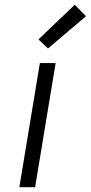

<svg xmlns="http://www.w3.org/2000/svg" viewBox="-20 -784 380 804"><path d="M61 0 147 -520H213L127 0ZM181 -581 141 -619 293 -764 340 -716Z"/></svg>

Font: Iosevka Aile Light Oblique
Style: Regular
Weight: 300
Italic angle: -9°
Designer: Belleve Invis
Foundry: Belleve Invis
Version: Version 31.1.0; ttfautohint (v1.8.4)